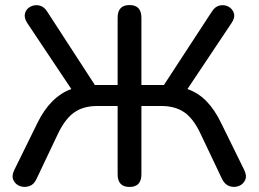

<svg xmlns="http://www.w3.org/2000/svg" viewBox="-20 -732 1023 759"><path d="M492 7Q445 7 445 -43V-313H365Q310 -313 274 -288Q238 -263 210 -205L124 -24Q114 -2 95 4Q76 10 58.5 3.5Q41 -3 33 -20Q25 -37 37 -61L128 -246Q179 -350 262 -380L87 -642Q74 -663 79 -680Q84 -697 100 -705.5Q116 -714 134.5 -710.5Q153 -707 166 -687L355 -396H445V-662Q445 -712 492 -712Q539 -712 539 -662V-396H628L818 -687Q831 -707 849.5 -710.5Q868 -714 883.5 -705.5Q899 -697 904.5 -680Q910 -663 896 -642L721 -380Q764 -365 796.5 -331.5Q829 -298 854 -246L945 -61Q957 -37 949 -20Q941 -3 923.5 3.5Q906 10 887.5 4Q869 -2 858 -24L772 -205Q744 -264 708 -288.5Q672 -313 618 -313H539V-43Q539 7 492 7Z"/></svg>

Font: Chiron GoRound TC
Style: Regular
Weight: 400
Designer: Ryoko NISHIZUKA 西塚涼子 (kana, bopomofo & ideographs); Paul D. Hunt (Latin, Greek & Cyrillic); Sandoll Communications 산돌커뮤니
Foundry: Adobe
Version: Version 1.000;hotconv 1.1.1;makeotfexe 2.6.0